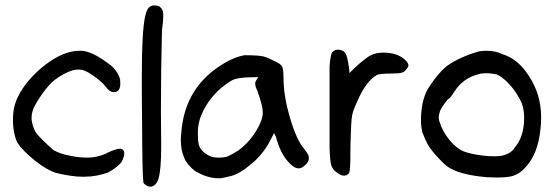

<svg xmlns="http://www.w3.org/2000/svg" viewBox="-20 -661 2052 716"><path d="M28.3 -216.8Q28.3 -261.7 45.9 -297.9Q73.2 -355.5 134.8 -408.2Q197.3 -460 252.9 -469.7Q264.6 -471.7 280.3 -471.7Q295.9 -471.7 314.5 -464.8Q342.8 -455.1 388.7 -420.9Q417 -399.4 427.7 -366.2Q428.7 -356.4 428.7 -349.6Q428.7 -323.2 412.1 -318.4Q408.2 -317.4 404.3 -317.4Q388.7 -317.4 375 -336.9Q361.3 -355.5 326.2 -379.9Q322.3 -381.8 318.4 -384.8Q306.6 -393.6 287.1 -400.4Q281.2 -401.4 276.4 -401.4Q271.5 -401.4 265.6 -401.4Q240.2 -399.4 201.2 -375Q181.6 -362.3 171.9 -352.5Q151.4 -332 127.9 -296.9Q104.5 -261.7 100.6 -243.2Q97.7 -233.4 97.7 -221.7Q97.7 -200.2 109.4 -174.8Q115.2 -162.1 138.2 -139.6Q161.1 -117.2 178.7 -101.6Q207 -85.9 242.2 -80.1Q274.4 -73.2 305.7 -73.2Q339.8 -73.2 372.1 -86.9Q395.5 -99.6 418.9 -105.5Q422.9 -106.4 426.8 -106.4Q434.6 -106.4 439 -101.6Q443.4 -96.7 443.4 -88.9Q443.4 -78.1 434.6 -58.6Q420.9 -39.1 384.8 -18.6Q340.8 -2 295.9 -2Q291 -2 286.1 -2Q247.1 -2 187.5 -16.6Q152.3 -28.3 108.4 -63.5Q65.4 -98.6 45.9 -127Q28.3 -161.1 28.3 -216.8Z M580.1 -247.1 581.1 -113.3Q581.1 -25.4 570.3 7.8Q566.4 19.5 558.6 27.3Q550.8 35.2 541 35.2Q529.3 35.2 517.6 24.4Q514.6 21.5 514.6 17.6Q510.7 -5.9 509.8 -211.9Q508.8 -279.3 508.8 -375Q508.8 -546.9 521.5 -600.6Q526.4 -624 535.2 -632.8Q543 -640.6 552.7 -640.6Q555.7 -640.6 557.6 -640.6Q572.3 -640.6 579.1 -632.8Q588.9 -625 588.9 -603Q588.9 -581.1 584 -547.9Q580.1 -397.5 580.1 -247.1Z M892.6 -455.1Q944.3 -455.1 963.9 -450.2Q981.4 -445.3 1012.7 -428.7Q1022.5 -423.8 1027.3 -418.9L1030.3 -415Q1037.1 -407.2 1037.1 -375Q1037.1 -321.3 1049.8 -265.6Q1078.1 -149.4 1112.3 -108.4Q1127.9 -87.9 1129.9 -82.5Q1131.8 -77.1 1131.8 -72.3Q1131.8 -53.7 1110.4 -39.1Q1102.5 -33.2 1093.8 -33.2Q1076.2 -33.2 1055.7 -56.6Q1025.4 -88.9 1008.8 -151.4L1002 -165Q999 -159.2 993.2 -147.5Q987.3 -135.7 978.5 -120.1Q951.2 -76.2 917 -49.8Q878.9 -15.6 842.8 -4.9Q807.6 3.9 799.8 3.9Q798.8 3.9 798.8 3.9Q756.8 3.9 719.7 -16.6Q704.1 -23.4 687.5 -41.5Q670.9 -59.6 666 -75.2Q654.3 -100.6 654.3 -140.6Q654.3 -153.3 656.2 -167Q668.9 -337.9 815.4 -424.8Q856.4 -449.2 891.6 -455.1ZM931.6 -349.6Q931.6 -358.4 943.4 -373H923.8Q867.2 -373 844.7 -361.3Q783.2 -324.2 749 -267.6Q728.5 -233.4 722.7 -207Q717.8 -189.5 717.8 -162.1Q717.8 -134.8 721.7 -120.1Q731.4 -93.8 760.7 -80.1Q772.5 -73.2 794.9 -73.2Q817.4 -73.2 829.6 -78.1Q841.8 -83 868.2 -99.6Q910.2 -129.9 937.5 -176.8Q960 -213.9 960 -241.2Q960 -246.1 959 -252V-252.9Q959 -261.7 949.7 -292.5Q940.4 -323.2 933.6 -336.9L931.6 -348.6Z M1262.7 -468.8Q1269.5 -463.9 1273.9 -448.2Q1278.3 -432.6 1282.2 -404.3V-403.3Q1282.2 -395.5 1283.2 -388.7Q1290 -395.5 1297.9 -403.3Q1304.7 -410.2 1320.3 -423.8Q1348.6 -447.3 1359.4 -453.1Q1379.9 -464.8 1409.2 -464.8Q1463.9 -464.8 1493.2 -435.5L1498 -429.7Q1502.9 -423.8 1502.9 -417.5Q1502.9 -411.1 1498 -406.2Q1489.3 -392.6 1477.1 -389.6Q1464.8 -386.7 1439.5 -386.7Q1393.6 -386.7 1384.8 -380.9Q1343.8 -357.4 1311.5 -281.2Q1301.8 -259.8 1298.3 -249.5Q1294.9 -239.3 1293 -229.5Q1289.1 -210 1287.1 -126Q1287.1 -44.9 1284.2 -24.4Q1284.2 -23.4 1283.2 -20.5Q1282.2 -15.6 1279.3 -12.7Q1272.5 -5.9 1262.7 -5.9Q1250 -5.9 1232.4 -20.5Q1220.7 -29.3 1215.8 -43.5Q1210.9 -57.6 1209 -107.4V-412.1Q1210 -430.7 1212.4 -443.8Q1214.8 -457 1216.3 -460.9Q1217.8 -464.8 1221.7 -468.8Q1228.5 -475.6 1240.7 -475.6Q1252.9 -475.6 1262.7 -468.8Z M1767.6 -469.7Q1782.2 -471.7 1793 -471.7Q1828.1 -471.7 1853.5 -459Q1912.1 -441.4 1952.1 -377.9Q1998 -309.6 1998 -222.7Q1998 -199.2 1995.1 -175.8Q1985.4 -89.8 1945.3 -43.9Q1920.9 -12.7 1888.7 -3.9Q1867.2 1 1834 1Q1817.4 1 1797.9 0Q1689.5 -8.8 1645.5 -42Q1629.9 -54.7 1603.5 -84Q1580.1 -111.3 1572.3 -127.9Q1568.4 -134.8 1554.7 -168Q1549.8 -190.4 1549.8 -212.9Q1549.8 -235.4 1552.7 -256.8Q1559.6 -307.6 1583 -340.8Q1615.2 -389.6 1645.5 -414.1Q1694.3 -449.2 1767.6 -469.7ZM1790 -387.7Q1773.4 -387.7 1762.7 -383.8Q1706.1 -369.1 1673.8 -318.4Q1661.1 -297.9 1655.3 -293.9Q1651.4 -292 1649.4 -290Q1647.5 -288.1 1639.6 -277.3Q1631.8 -266.6 1624 -253.9Q1616.2 -236.3 1616.2 -221.7Q1616.2 -212.9 1620.1 -204.1Q1629.9 -171.9 1656.2 -138.7Q1682.6 -107.4 1707.5 -97.2Q1732.4 -86.9 1778.3 -81.1Q1803.7 -78.1 1821.3 -78.1Q1838.9 -78.1 1850.6 -80.1Q1882.8 -86.9 1898.4 -108.4V-109.4Q1934.6 -150.4 1934.6 -221.7Q1934.6 -266.6 1915 -296.9Q1899.4 -327.1 1871.1 -355.5Q1851.6 -374 1835.9 -381.8Q1827.1 -385.7 1802.7 -387.7Q1795.9 -387.7 1790 -387.7Z"/></svg>

Font: JasonHandwriting2
Style: SemiBold
Weight: 600
Version: Version 1.04.7